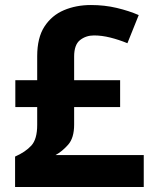

<svg xmlns="http://www.w3.org/2000/svg" viewBox="-20 -744 612 764"><path d="M342 -724Q396 -724 444.5 -712.5Q493 -701 532 -684L487 -572Q453 -586 419 -594.5Q385 -603 354 -603Q322 -603 298.5 -584.5Q275 -566 275 -519V-425H458V-318H275V-248Q275 -195 251 -168Q227 -141 201 -127H552V0H40V-121Q81 -139 104.5 -164.5Q128 -190 128 -247V-318H41V-425H128V-520Q128 -594 157 -638.5Q186 -683 234.5 -703.5Q283 -724 342 -724Z"/></svg>

Font: Noto Sans Ol Chiki
Style: Regular
Weight: 400
Designer: Monotype Design Team, Lewis McGuffie
Foundry: Monotype Imaging Inc.
Version: Version 2.003